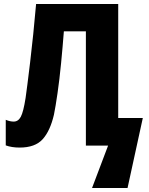

<svg xmlns="http://www.w3.org/2000/svg" viewBox="-20 -734 749 968"><path d="M576 -139V-714H162Q148 -554 132 -421Q116 -288 109 -240Q98 -170 85 -145.5Q72 -121 49 -121Q30 -121 9 -130V-1Q39 10 79 10Q157 10 195 -32Q233 -74 252 -156Q260 -195 270 -264Q280 -333 288 -415.5Q296 -498 302 -576H413V0H525L444 214H623L700 -139Z"/></svg>

Font: Noto Sans Display SemiCondensed Extra
Style: Regular
Weight: 800
Width: 4
Designer: Monotype Design Team
Foundry: Monotype Imaging Inc.
Version: Version 1.900